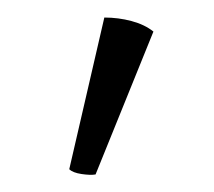

<svg xmlns="http://www.w3.org/2000/svg" viewBox="-20 -760 244 219"><path d="M89 -561Q83 -560 73 -561.5Q63 -563 59 -567L99 -740Q115 -740 130 -736Q145 -732 155 -724Z"/></svg>

Font: Arima Light
Style: Regular
Weight: 300
Designer: Joana Correia and Natanael Gama
Foundry: NDISCOVER
Version: Version 1.101;gftools[0.9.23]